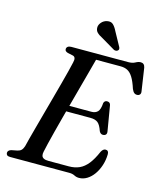

<svg xmlns="http://www.w3.org/2000/svg" viewBox="-131 -992 924 1100"><g transform="rotate(15 331.0 -441.5)"><path d="M233.5 -370.7H414.3Q437.3 -370.7 450.6 -384.4Q463.8 -398 466.3 -437.1Q468.8 -444.7 473.8 -448.4Q478.7 -452 485.4 -452Q495.4 -452 500.8 -447Q506.1 -441.9 507.2 -433.2L531.8 -287.1Q534.4 -273.3 528.5 -266.8Q522.5 -260.4 513 -259.9Q504.4 -259.6 498.6 -263.8Q492.8 -268.1 489.1 -275.7Q477.2 -311 461.6 -323.3Q446 -335.6 416.9 -335.6H222.8ZM381.8 0H30.6Q17.3 0 12.1 -5.4Q7 -10.7 7 -18.4Q7 -26 12.7 -31.7Q18.5 -37.3 27.7 -39.6L61.6 -46.3Q76 -49.4 84.2 -57.2Q92.5 -65 98.1 -81.9Q101.5 -97.2 109.8 -128.7Q118.2 -160.2 129.6 -202.3Q141 -244.3 154.1 -292.3Q167.3 -340.2 180.4 -388.7Q193.6 -437.3 205.6 -481.7Q217.6 -526.1 226.4 -561.1Q235.3 -596.2 239.7 -616.6Q244 -633.6 240.7 -642.9Q237.5 -652.3 227.2 -654.6L196.6 -661.2Q188.9 -663.4 183.7 -667.6Q178.6 -671.9 178.6 -679.2Q178.6 -688.7 185.8 -694.3Q193.1 -700 206.5 -700H543.5Q568.4 -700 584.3 -708.9Q600.1 -717.9 614.2 -717.9Q635.7 -717.9 640.7 -693.3L660.6 -560.2Q663.3 -547.2 658.3 -540.1Q653.2 -533 643.5 -532Q632.2 -531 624.4 -536.9Q616.5 -542.8 609.9 -558.1Q595.9 -601.5 581.3 -624.6Q566.7 -647.7 549.2 -656.6Q531.7 -665.5 508.5 -665.5H362.5Q355.2 -637.8 344.1 -596.7Q332.9 -555.7 319.7 -506.5Q306.4 -457.3 292.2 -404.8Q277.9 -352.2 264.3 -301.3Q250.7 -250.4 239.3 -206Q227.9 -161.6 219.9 -128.5Q211.8 -95.4 208.7 -79.1Q205.4 -64.9 208.2 -55Q211 -45 221.2 -40.1Q231.3 -35.1 249.4 -35.1H369.3Q404.7 -35.1 432 -47.4Q459.2 -59.7 481.6 -87.8Q503.9 -115.8 524 -162.8Q534.3 -182.3 549 -182.3Q567.9 -182.3 567.5 -159Q566.7 -124.1 556.5 -92.9Q546.2 -61.6 529.1 -37.6Q512 -13.6 489.7 0.1Q467.4 13.8 442.5 13.8Q427.3 13.8 414.2 6.9Q401.1 0 381.8 0ZM426.9 -851.9 472.2 -769.5Q474.3 -764.5 474.7 -759.3Q475 -754 469.6 -749.3Q464.9 -745.3 458.4 -744.9Q451.9 -744.5 446.9 -746.8L363.8 -795.8Q343.2 -806 332 -817.5Q320.8 -829 321.3 -847.3Q321.6 -862.2 334.1 -876.8Q346.7 -891.3 366.2 -895.5Q389 -900.4 402.3 -887.8Q415.6 -875.2 426.9 -851.9Z"/></g></svg>

Font: Fraunces Wonky
Style: Italic
Weight: 900
Italic angle: -16°
Version: Version 1.000;[b76b70a41]